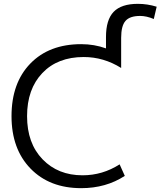

<svg xmlns="http://www.w3.org/2000/svg" viewBox="-20 -970 836 1000"><path d="M403 10Q238 10 139 -92Q40 -194 40 -365Q40 -538 138 -639Q236 -740 403 -740Q471 -740 532 -718V-777Q532 -867 572 -908.5Q612 -950 698 -950Q748 -950 796 -935L781 -871Q743 -887 710 -887Q656 -887 633.5 -861Q611 -835 611 -773V-616Q520 -673 416 -673Q280 -673 200.5 -589.5Q121 -506 121 -365Q121 -224 201.5 -140.5Q282 -57 410 -57Q514 -57 603 -114L630 -54Q532 10 403 10Z"/></svg>

Font: M PLUS 1p
Style: Regular
Weight: 400
Version: Version 1.062